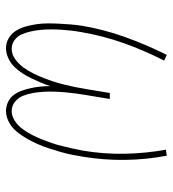

<svg xmlns="http://www.w3.org/2000/svg" viewBox="12 -580 576 640"><g transform="rotate(90 300.0 -260.0)"><path d="M141 8Q122 8 106.5 -1.5Q91 -11 82 -26Q73 -41 68 -59Q63 -77 60.5 -95Q58 -113 58 -132Q58 -151 59 -170Q60 -189 61.5 -208Q63 -227 66 -246Q78 -318 103.5 -389Q129 -460 163 -528L182 -519Q148 -453 123.5 -383.5Q99 -314 87 -243Q84 -226 82 -209Q80 -192 79 -175.5Q78 -159 78 -142Q78 -125 79.5 -108.5Q81 -92 84.5 -76Q88 -60 94 -45.5Q100 -31 113 -21Q126 -11 143 -11Q161 -11 177 -22.5Q193 -34 204.5 -49.5Q216 -65 224.5 -82.5Q233 -100 240 -117.5Q247 -135 252.5 -152.5Q258 -170 262.5 -188Q267 -206 270.5 -224Q274 -242 277 -260L290 -338H310L297 -260Q294 -242 291.5 -224Q289 -206 287.5 -188Q286 -170 285.5 -152Q285 -134 286 -116.5Q287 -99 290 -82Q293 -65 299 -49.5Q305 -34 318.5 -22.5Q332 -11 350 -11Q367 -11 383 -21.5Q399 -32 410 -47Q421 -62 429.5 -78.5Q438 -95 444.5 -111.5Q451 -128 457 -145.5Q463 -163 467 -180Q471 -197 475 -214Q479 -231 482 -248Q494 -319 492.5 -388.5Q491 -458 479 -525L499 -528Q512 -460 513 -389Q514 -318 502 -246Q499 -227 495 -208Q491 -189 485.5 -170.5Q480 -152 474 -133.5Q468 -115 460 -97Q452 -79 442 -61.5Q432 -44 419 -28Q406 -12 387.5 -2Q369 8 350 8Q334 8 319.5 1Q305 -6 296 -18.5Q287 -31 282 -45.5Q277 -60 273.5 -76Q270 -92 268.5 -108Q267 -124 267 -140Q262 -124 255.5 -108.5Q249 -93 241.5 -77.5Q234 -62 224.5 -47Q215 -32 202.5 -19.5Q190 -7 173.5 0.5Q157 8 141 8Z"/></g></svg>

Font: Iosevka Thin Extended
Style: Italic
Weight: 100
Width: 7
Italic angle: -9°
Monospace: yes
Designer: Belleve Invis
Foundry: Belleve Invis
Version: Version 32.5.0; ttfautohint (v1.8.4)